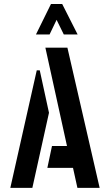

<svg xmlns="http://www.w3.org/2000/svg" viewBox="-20 -916 527 936"><path d="M155.3 -748 228.5 -896.5H283.2L358.4 -748H291L255.9 -819.3L221.7 -748ZM30.3 0 159.2 -573.2H173.8L218.8 -366.2L137.7 0ZM210.9 -97.7 233.4 -204.1H306.6L201.2 -683.6H308.6L465.8 0H357.4L335.9 -97.7Z"/></svg>

Font: Post No Bills Jaffna
Style: Bold
Weight: 700
Designer: Kosala Senevirathne, Siva Puranthara, Lasantha Premarathna, Tharique Azeez
Foundry: Mooniak
Version: Version 1.220 ; ttfautohint (v1.6)